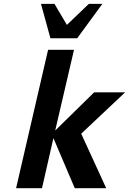

<svg xmlns="http://www.w3.org/2000/svg" viewBox="-20 -982 673 1002"><path d="M514.2 -961.9 382.8 -782.2H243.2L193.8 -961.9H264.2L329.1 -852.1L443.8 -961.9ZM534.2 0H370.1L258.8 -261.2L199.2 0H64L231 -722.2H366.2L268.1 -300.8L471.2 -500H632.8L403.8 -284.2Z"/></svg>

Font: Perun
Style: Bold Italic
Weight: 700
Italic angle: -12°
Foundry: Copyright (c) Stefan Peev, Context Ltd, 2016
Version: Version 001.000